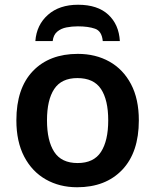

<svg xmlns="http://www.w3.org/2000/svg" viewBox="-20 -779 654 809"><path d="M565 -272Q565 -137 495 -63.5Q425 10 305 10Q231 10 173 -23Q115 -56 82 -119Q49 -182 49 -272Q49 -407 118.5 -479.5Q188 -552 308 -552Q383 -552 441 -519.5Q499 -487 532 -424.5Q565 -362 565 -272ZM178 -272Q178 -186 208.5 -139Q239 -92 307 -92Q375 -92 405.5 -139Q436 -186 436 -272Q436 -358 405.5 -404Q375 -450 306 -450Q239 -450 208.5 -404Q178 -358 178 -272ZM309 -759Q391 -759 436 -717.5Q481 -676 485 -606H413Q409 -648 380.5 -658Q352 -668 308 -668Q283 -668 260 -663.5Q237 -659 221 -645.5Q205 -632 202 -606H129Q134 -674 182 -716.5Q230 -759 309 -759Z"/></svg>

Font: Noto Sans SemiBold
Style: Regular
Weight: 600
Designer: Monotype Design Team
Foundry: Monotype Imaging Inc.
Version: Version 2.007